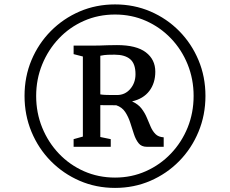

<svg xmlns="http://www.w3.org/2000/svg" viewBox="-20 -934 1068 892"><path d="M94 -488.5Q94 -577.5 126.2 -654.5Q158.5 -731.5 216.2 -789.8Q274 -848 350.2 -880.8Q426.5 -913.5 514.5 -913.5Q602.5 -913.5 678.8 -880.8Q755 -848 812.5 -789.8Q870 -731.5 902.2 -654.5Q934.5 -577.5 934.5 -488.5Q934.5 -399.5 902.2 -321.8Q870 -244 812.5 -185.5Q755 -127 678.8 -94Q602.5 -61 514.5 -61Q426.5 -61 350.2 -94Q274 -127 216.2 -185.5Q158.5 -244 126.2 -321.8Q94 -399.5 94 -488.5ZM148 -488Q148 -410 176 -341.2Q204 -272.5 253.8 -220.2Q303.5 -168 370.2 -138.5Q437 -109 514.5 -109Q591.5 -109 658 -138.8Q724.5 -168.5 774.2 -220.8Q824 -273 851.8 -341.5Q879.5 -410 879.5 -488.5Q879.5 -566 851.8 -634.8Q824 -703.5 774.2 -755.5Q724.5 -807.5 658.2 -837Q592 -866.5 514.5 -866.5Q436.5 -866.5 369.8 -837Q303 -807.5 253.5 -755.2Q204 -703 176 -634.5Q148 -566 148 -488ZM365 -299.5V-671.5L322 -682.5V-722H401.5Q425.5 -722 443.2 -722.5Q461 -723 479.2 -723.8Q497.5 -724.5 523.5 -724.5Q613.5 -724.5 657.5 -691Q701.5 -657.5 701.5 -601Q701.5 -548 673.8 -511.5Q646 -475 593.5 -463Q622 -450 637.5 -429.8Q653 -409.5 662.2 -387.2Q671.5 -365 680.2 -344.8Q689 -324.5 702.5 -311Q716 -297.5 740.5 -296V-252H662Q637 -252 623.8 -268.8Q610.5 -285.5 602.2 -311Q594 -336.5 585.2 -363.8Q576.5 -391 561.8 -413.5Q547 -436 520 -445L446 -445.5V-297.5L494.5 -287.5V-252H322V-287.5ZM446 -495.5Q453.5 -494 468 -493.2Q482.5 -492.5 498 -492.5Q513.5 -492.5 523.5 -492.5Q561 -492.5 585.2 -520.8Q609.5 -549 609.5 -589.5Q609.5 -638 584.8 -659Q560 -680 512.5 -680Q496.5 -680 480.8 -679.5Q465 -679 446 -675Z"/></svg>

Font: Merriweather 48pt Medium
Style: Regular
Weight: 500
Version: Version 2.100